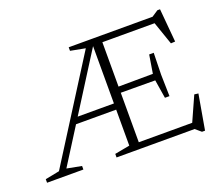

<svg xmlns="http://www.w3.org/2000/svg" viewBox="-129 -886 1264 1093"><g transform="rotate(-20 503.0 -339.5)"><path d="M248 -256.5V-294H526.5V-256.5ZM485.5 -682.5H515L516.5 -661L123 -38.5L212 -21.5V0H-8V-21.5L78 -38.5ZM371.5 -661V-682.5H501L476.5 -641ZM815.5 -487.5 812.5 -356 815.5 -225H788L770 -337L535 -338V-375L770 -376.5L788 -487.5ZM952 -506 926 -504.5 871.5 -662 900 -644H518.5V-682.5H879.5L918 -708H934ZM877.5 -21 951.5 -186 975.5 -183 938.5 29H920L886 0H518.5V-38H906ZM413 0V-21.5L504 -38.5V-682.5H561.5V0Z"/></g></svg>

Font: Newsreader Light
Style: Regular
Weight: 300
Designer: Hugues Gentile
Foundry: Production Type
Version: Version 1.003